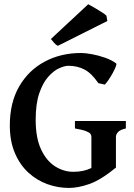

<svg xmlns="http://www.w3.org/2000/svg" viewBox="-20 -883 642 917"><path d="M309.1 14.6Q255.9 14.6 205.6 -3.7Q155.3 -22 115 -59.1Q74.7 -96.2 50.8 -152.6Q26.9 -209 26.9 -284.2Q26.9 -392.6 71.5 -470Q116.2 -547.4 193.4 -588.6Q270.5 -629.9 367.2 -629.9Q388.7 -629.9 419.9 -624Q451.2 -618.2 482.4 -607.2Q513.7 -596.2 534.7 -580.1Q538.1 -577.6 532.7 -564Q527.3 -550.3 517.6 -532.7Q507.8 -515.1 497.3 -500Q486.8 -484.9 480.5 -479L449.7 -485.8Q417.5 -533.2 383.3 -551Q349.1 -568.8 306.6 -568.8Q288.6 -568.8 262.2 -556.9Q235.8 -544.9 210.2 -516.1Q184.6 -487.3 167.5 -437.3Q150.4 -387.2 150.4 -311Q150.4 -224.1 176.3 -169.2Q202.1 -114.3 243.2 -88.4Q284.2 -62.5 330.1 -62.5Q356.9 -62.5 378.2 -67.4Q399.4 -72.3 416.5 -80.6V-229.5Q416.5 -236.8 412.1 -243.4Q407.7 -250 391.1 -256.6Q374.5 -263.2 337.9 -269.5V-305.2H581.1V-269.5Q553.2 -263.2 543.5 -252Q533.7 -240.7 533.7 -229.5V-82.5Q461.4 -23.4 407.5 -4.4Q353.5 14.6 309.1 14.6ZM256.3 -664.1Q248 -668 239 -677.7Q230 -687.5 223.1 -696.8L401.4 -862.8Q416.5 -855 434.8 -844Q453.1 -833 468.3 -823.2Q483.4 -813.5 488.3 -808.1L492.7 -782.7Z"/></svg>

Font: David Libre
Style: Bold
Weight: 700
Designer: Ismar David, J. Victor Gaultney, Annie Olsen and Meir Sadan
Foundry: Monotype Imaging Inc. & SIL International
Version: Version 1.100; ttfautohint (v1.8.4.7-5d5b)